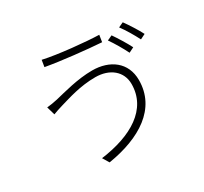

<svg xmlns="http://www.w3.org/2000/svg" viewBox="-159 -991 1318 1243"><g transform="rotate(-30 500.0 -369.5)"><path d="M751 -678 714 -661C741 -623 776 -563 796 -522L834 -541C813 -583 776 -642 751 -678ZM856 -715 819 -698C848 -660 880 -605 903 -560L941 -579C922 -617 883 -678 856 -715ZM706 -341C706 -153 534 -51 300 -20L329 28C573 -11 760 -126 760 -339C760 -472 659 -544 528 -544C418 -544 305 -511 237 -495C210 -489 181 -484 157 -482L175 -420C196 -428 219 -436 250 -445C314 -463 409 -496 524 -496C631 -496 706 -435 706 -341ZM280 -767 272 -717C382 -697 570 -677 676 -670L684 -721C593 -723 385 -743 280 -767Z"/></g></svg>

Font: Noto Sans T Chinese Light
Style: Regular
Weight: 300
Designer: Ryoko NISHIZUKA (kana & ideographs); Paul D. Hunt (Latin, Greek & Cyrillic); Wenlong ZHANG (bopomofo); Sandoll Communica
Foundry: Adobe Systems Incorporated
Version: Version 1.000;PS 1;hotconv 1.0.78;makeotf.lib2.5.61930